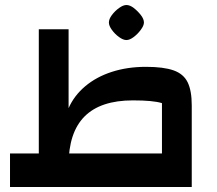

<svg xmlns="http://www.w3.org/2000/svg" viewBox="-20 -747 867 767"><path d="M627 0V-335Q592 -346 511 -346Q382 -346 318 -282Q254 -218 254 -88H135V-630H254V-315Q276 -365 320.5 -402.5Q365 -440 427 -460Q489 -480 563 -480Q633 -480 673 -466Q713 -452 729.5 -418.5Q746 -385 746 -326V0ZM20 0V-134H746V0ZM485 -587Q472 -587 455.5 -599Q439 -611 427 -627.5Q415 -644 415 -657Q415 -671 427 -687Q439 -703 455.5 -715Q472 -727 485 -727Q499 -727 514.5 -715Q530 -703 542.5 -687Q555 -671 555 -657Q555 -645 542.5 -628Q530 -611 514 -599Q498 -587 485 -587Z"/></svg>

Font: Changa ExtraLight SemiBold
Style: Regular
Weight: 600
Version: Version 3.002; ttfautohint (v1.8.2)